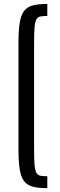

<svg xmlns="http://www.w3.org/2000/svg" viewBox="-20 -891 309 985"><path d="M222.7 74.2Q177.7 74.2 148.9 66.9Q120.1 59.6 103.8 38.6Q87.4 17.6 81.1 -22.7Q74.7 -63 74.7 -129.4V-666.5Q74.7 -732.9 81.1 -773.4Q87.4 -814 103.8 -835Q120.1 -856 148.9 -863.3Q177.7 -870.6 222.7 -870.6V-809.1Q200.7 -809.1 187.3 -806.6Q173.8 -804.2 166.7 -791.7Q159.7 -779.3 157.2 -750.5Q154.8 -721.7 154.8 -668.5V-127.4Q154.8 -74.7 157.2 -45.7Q159.7 -16.6 166.7 -4.4Q173.8 7.8 187.3 10.5Q200.7 13.2 222.7 13.2Z"/></svg>

Font: Antonio ExtraLight
Style: Regular
Weight: 250
Designer: Vernon Adams
Foundry: Vernon Adams
Version: Version 1.002